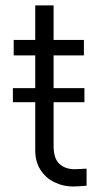

<svg xmlns="http://www.w3.org/2000/svg" viewBox="-20 -677 376 705"><path d="M27.3 -353.5H109.4V-473.6H30.3V-530.3H109.4V-657.2H176.8V-530.3H288.1V-473.6H176.8V-353.5H290V-301.8H176.8V-141.6Q176.8 -94.7 198.2 -75.2Q219.7 -55.7 253.9 -55.7L278.3 -56.6Q286.1 -57.6 297.9 -57.6V4.9Q265.6 7.8 248 7.8Q212.4 7.8 180.4 -7.6Q148.4 -22.9 128.9 -53Q109.4 -83 109.4 -125V-301.8H27.3Z"/></svg>

Font: Pretendard Std Light
Style: Regular
Weight: 300
Designer: Base glyphs from Inter by Rasmus Andersson; Hangeul glyphs from Noto Sans CJK(Source Han Sans) by Jang Soo-young and Kan
Foundry: Kil Hyung-jin
Version: Version 1.309